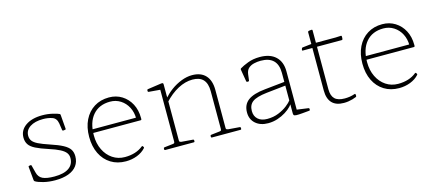

<svg xmlns="http://www.w3.org/2000/svg" viewBox="-47 -1014 3269 1445"><g transform="rotate(-15 1587.0 -291.5)"><path d="M276 -265Q340 -244 375 -225Q410 -206 424.5 -184Q439 -162 439 -130Q439 -87 416.5 -56.5Q394 -26 351 -10Q308 6 247 6Q197 6 155.5 -4.5Q114 -15 95 -27Q90 -31 89 -37L79 -143Q78 -149 84 -150L96 -152Q102 -153 103 -147L118 -89Q127 -52 157.5 -37.5Q188 -23 249 -23Q323 -23 361.5 -50Q400 -77 400 -127Q400 -150 387 -167.5Q374 -185 343.5 -201Q313 -217 260 -234Q198 -254 162.5 -272Q127 -290 112.5 -312.5Q98 -335 98 -366Q98 -423 147 -457.5Q196 -492 278 -492Q319 -492 357 -483Q395 -474 408 -467Q413 -465 413 -458L422 -348Q422 -342 416 -342L401 -340Q395 -340 394 -346L386 -400Q379 -441 346.5 -452Q314 -463 276 -463Q212 -463 174 -438Q136 -413 136 -370Q136 -347 148.5 -330Q161 -313 191.5 -298Q222 -283 276 -265Z M798 6Q732 6 682 -25Q632 -56 604.5 -112Q577 -168 577 -243Q577 -318 604.5 -374Q632 -430 681.5 -461Q731 -492 797 -492Q853 -492 897 -464.5Q941 -437 966 -389.5Q991 -342 991 -280Q991 -277 991 -274.5Q991 -272 991 -270Q990 -264 984 -264H599V-292H968L953 -273Q954 -275 954.5 -278Q955 -281 955 -284Q955 -334 934.5 -373.5Q914 -413 878 -436Q842 -459 797 -459Q711 -459 662.5 -402.5Q614 -346 614 -245Q614 -182 638 -132.5Q662 -83 704 -55Q746 -27 799 -27Q886 -27 941 -72Q946 -76 949 -71L954 -64Q957 -59 953 -55Q927 -26 886 -10Q845 6 798 6Z M1550 -339Q1550 -399 1522.5 -429Q1495 -459 1439 -459Q1383 -459 1325.5 -428.5Q1268 -398 1215 -340L1211 -365Q1240 -402 1279 -430.5Q1318 -459 1361 -475.5Q1404 -492 1444 -492Q1513 -492 1549.5 -452.5Q1586 -413 1586 -339V0H1550ZM1186 0V-327H1222V0ZM1104 0Q1098 0 1098 -6V-14Q1098 -20 1104 -21L1173 -29Q1181 -30 1183.5 -33.5Q1186 -37 1186 -47V-180H1222V-43Q1222 -35 1225.5 -32.5Q1229 -30 1239 -28L1328 -21Q1334 -20 1334 -14V-6Q1334 0 1328 0ZM1468 0Q1462 0 1462 -6V-14Q1462 -20 1468 -21L1537 -29Q1545 -30 1547.5 -33.5Q1550 -37 1550 -47V-180H1586V-43Q1586 -35 1589.5 -32.5Q1593 -30 1603 -28L1692 -21Q1698 -20 1698 -14V-6Q1698 0 1692 0ZM1186 -327V-471L1205 -446L1097 -455Q1091 -456 1091 -462V-469Q1091 -475 1097 -476L1201 -491Q1214 -493 1217.5 -490.5Q1221 -488 1221 -480V-392L1222 -374V-327Z M1907 6Q1846 6 1809 -26.5Q1772 -59 1772 -113Q1772 -174 1814.5 -206Q1857 -238 1948 -247L2111 -264L2110 -235L1953 -218Q1874 -209 1842 -185.5Q1810 -162 1810 -114Q1810 -74 1836 -50.5Q1862 -27 1908 -27Q1957 -27 1997 -43.5Q2037 -60 2065 -82Q2093 -104 2104 -120L2112 -106Q2108 -91 2090 -72Q2072 -53 2043.5 -35Q2015 -17 1980 -5.5Q1945 6 1907 6ZM2103 -333Q2103 -398 2070 -430.5Q2037 -463 1972 -463Q1945 -463 1919.5 -457Q1894 -451 1876.5 -435.5Q1859 -420 1855 -390L1849 -342Q1848 -336 1842 -336H1834Q1828 -336 1827 -342Q1823 -366 1819 -389.5Q1815 -413 1811 -437Q1810 -443 1815 -446Q1837 -460 1878.5 -476Q1920 -492 1972 -492Q2052 -492 2095.5 -451Q2139 -410 2139 -336V-162H2103ZM2139 -162V-14L2119 -40L2228 -25Q2234 -24 2234 -18V-11Q2234 -5 2228 -5L2173 0Q2140 3 2125 2Q2110 1 2106.5 -4Q2103 -9 2103 -18V-95V-100V-162Z M2496 6Q2435 6 2404 -27Q2373 -60 2373 -124V-484V-486V-578Q2373 -584 2379 -586Q2383 -587 2387 -587.5Q2391 -588 2395 -588.5Q2399 -589 2403 -589Q2409 -589 2409 -583V-124Q2409 -73 2433.5 -49Q2458 -25 2511 -25Q2531 -25 2550.5 -28Q2570 -31 2590 -38Q2596 -40 2597 -34L2598 -23Q2599 -18 2594 -14Q2580 -8 2564 -3.5Q2548 1 2531 3.5Q2514 6 2496 6ZM2298 -455Q2292 -455 2293 -461L2296 -471Q2297 -477 2303 -478L2373 -486H2563L2604 -488Q2610 -488 2610 -482Q2610 -477 2610 -471.5Q2610 -466 2609 -461Q2608 -455 2602 -455Z M2927 6Q2861 6 2811 -25Q2761 -56 2733.5 -112Q2706 -168 2706 -243Q2706 -318 2733.5 -374Q2761 -430 2810.5 -461Q2860 -492 2926 -492Q2982 -492 3026 -464.5Q3070 -437 3095 -389.5Q3120 -342 3120 -280Q3120 -277 3120 -274.5Q3120 -272 3120 -270Q3119 -264 3113 -264H2728V-292H3097L3082 -273Q3083 -275 3083.5 -278Q3084 -281 3084 -284Q3084 -334 3063.5 -373.5Q3043 -413 3007 -436Q2971 -459 2926 -459Q2840 -459 2791.5 -402.5Q2743 -346 2743 -245Q2743 -182 2767 -132.5Q2791 -83 2833 -55Q2875 -27 2928 -27Q3015 -27 3070 -72Q3075 -76 3078 -71L3083 -64Q3086 -59 3082 -55Q3056 -26 3015 -10Q2974 6 2927 6Z"/></g></svg>

Font: Hahmlet Thin
Style: Regular
Weight: 250
Version: Version 1.002